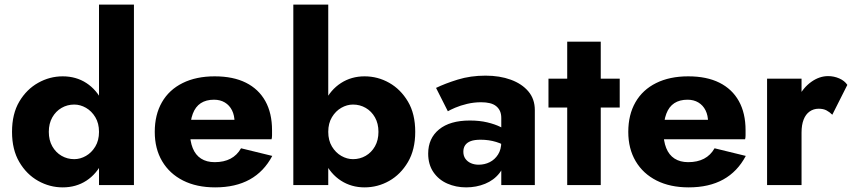

<svg xmlns="http://www.w3.org/2000/svg" viewBox="-20 -800 3688 830"><path d="M408 -780V0H559V-780ZM32 -230Q32 -153 63.5 -99.5Q95 -46 145 -18Q195 10 251 10Q309 10 353.5 -19Q398 -48 424 -102Q450 -156 450 -230Q450 -305 424 -358.5Q398 -412 353.5 -441Q309 -470 251 -470Q195 -470 145 -442Q95 -414 63.5 -361Q32 -308 32 -230ZM191 -230Q191 -266 206 -292.5Q221 -319 246 -333.5Q271 -348 301 -348Q327 -348 351.5 -334Q376 -320 392 -293.5Q408 -267 408 -230Q408 -193 392 -166.5Q376 -140 351.5 -126Q327 -112 301 -112Q271 -112 246 -126.5Q221 -141 206 -167.5Q191 -194 191 -230Z M910 10Q998 10 1059.5 -24Q1121 -58 1157 -126L1022 -159Q1005 -129 976.5 -114Q948 -99 908 -99Q873 -99 849 -114.5Q825 -130 813 -160Q801 -190 801 -232Q802 -278 813.5 -308.5Q825 -339 848 -354Q871 -369 905 -369Q932 -369 952 -357Q972 -345 983 -323Q994 -301 994 -271Q994 -264 990.5 -253.5Q987 -243 982 -236L1018 -282H734V-198H1154Q1156 -205 1156 -215.5Q1156 -226 1156 -237Q1156 -311 1127 -363Q1098 -415 1043 -442.5Q988 -470 908 -470Q828 -470 769.5 -441Q711 -412 680 -358Q649 -304 649 -230Q649 -157 681 -103Q713 -49 771.5 -19.5Q830 10 910 10Z M1399 -780H1248V0H1399ZM1775 -230Q1775 -308 1743.5 -361Q1712 -414 1662.5 -442Q1613 -470 1556 -470Q1499 -470 1454 -441Q1409 -412 1383 -358.5Q1357 -305 1357 -230Q1357 -156 1383 -102Q1409 -48 1454 -19Q1499 10 1556 10Q1613 10 1662.5 -18Q1712 -46 1743.5 -99.5Q1775 -153 1775 -230ZM1616 -230Q1616 -194 1601 -167.5Q1586 -141 1561 -126.5Q1536 -112 1506 -112Q1480 -112 1455.5 -126Q1431 -140 1415 -166.5Q1399 -193 1399 -230Q1399 -267 1415 -293.5Q1431 -320 1455.5 -334Q1480 -348 1506 -348Q1536 -348 1561 -333.5Q1586 -319 1601 -292.5Q1616 -266 1616 -230Z M1983 -144Q1983 -161 1991 -172.5Q1999 -184 2015 -190Q2031 -196 2058 -196Q2093 -196 2124.5 -186.5Q2156 -177 2180 -159V-226Q2168 -239 2144 -251Q2120 -263 2086.5 -271Q2053 -279 2011 -279Q1925 -279 1878 -240.5Q1831 -202 1831 -136Q1831 -89 1853.5 -56Q1876 -23 1913.5 -6.5Q1951 10 1995 10Q2039 10 2077 -5.5Q2115 -21 2139 -51.5Q2163 -82 2163 -126L2147 -186Q2147 -154 2133 -132Q2119 -110 2097 -99Q2075 -88 2049 -88Q2031 -88 2016 -94.5Q2001 -101 1992 -113.5Q1983 -126 1983 -144ZM1916 -319Q1926 -325 1948 -334.5Q1970 -344 1999.5 -351Q2029 -358 2060 -358Q2081 -358 2097.5 -354Q2114 -350 2125 -341Q2136 -332 2141.5 -319.5Q2147 -307 2147 -290V0H2292V-324Q2292 -372 2264 -405Q2236 -438 2188 -455.5Q2140 -473 2079 -473Q2014 -473 1959 -456Q1904 -439 1865 -420Z M2351 -460V-335H2659V-460ZM2432 -620V0H2577V-620Z M2957 10Q3045 10 3106.5 -24Q3168 -58 3204 -126L3069 -159Q3052 -129 3023.5 -114Q2995 -99 2955 -99Q2920 -99 2896 -114.5Q2872 -130 2860 -160Q2848 -190 2848 -232Q2849 -278 2860.5 -308.5Q2872 -339 2895 -354Q2918 -369 2952 -369Q2979 -369 2999 -357Q3019 -345 3030 -323Q3041 -301 3041 -271Q3041 -264 3037.5 -253.5Q3034 -243 3029 -236L3065 -282H2781V-198H3201Q3203 -205 3203 -215.5Q3203 -226 3203 -237Q3203 -311 3174 -363Q3145 -415 3090 -442.5Q3035 -470 2955 -470Q2875 -470 2816.5 -441Q2758 -412 2727 -358Q2696 -304 2696 -230Q2696 -157 2728 -103Q2760 -49 2818.5 -19.5Q2877 10 2957 10Z M3445 -460H3296V0H3445ZM3578 -304 3643 -433Q3631 -451 3608 -461Q3585 -471 3560 -471Q3522 -471 3487 -446Q3452 -421 3430.5 -378Q3409 -335 3409 -280L3445 -227Q3445 -260 3454 -283Q3463 -306 3480 -318Q3497 -330 3519 -330Q3539 -330 3552.5 -323Q3566 -316 3578 -304Z"/></svg>

Font: Jost
Style: Bold
Weight: 700
Version: Version 3.710